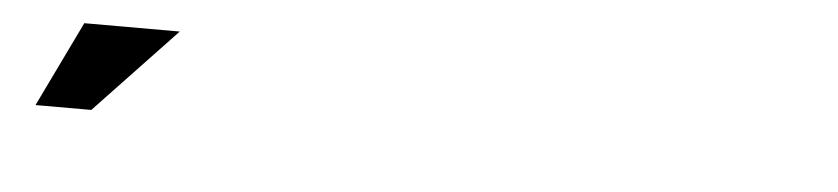

<svg xmlns="http://www.w3.org/2000/svg" viewBox="-24 -890 986 226"><g transform="rotate(5 468.5 -777.5)"><path d="M20.5 -727.1 69.3 -828.1H182.1L86.4 -727.1H20.5Z"/></g></svg>

Font: XAYAX
Style: Regular
Weight: 400
Designer: Peter Wiegel
Foundry: Peter Wiegel
Version: Version 1.000 2009 initial release